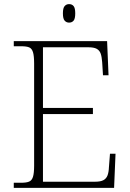

<svg xmlns="http://www.w3.org/2000/svg" viewBox="-20 -914 633 934"><path d="M47 0V-25H84Q108 -25 121.5 -30.5Q135 -36 140.5 -54Q146 -72 146 -108V-605Q146 -642 140.5 -660Q135 -678 122 -683.5Q109 -689 84 -689H47V-714H501L508 -548H481L477 -612Q475 -639 469.5 -654Q464 -669 450.5 -676.5Q437 -684 410 -684H189V-389H432V-359H189V-30H442Q469 -30 483 -37.5Q497 -45 503 -60.5Q509 -76 510 -102L515 -166H542L535 0ZM316 -804Q303 -804 294.5 -813.5Q286 -823 286 -849Q286 -875 294.5 -884.5Q303 -894 316 -894Q330 -894 338 -884.5Q346 -875 346 -849Q346 -823 338 -813.5Q330 -804 316 -804Z"/></svg>

Font: Noto Serif Thai ExtraLight
Style: Regular
Weight: 250
Version: Version 2.001